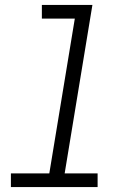

<svg xmlns="http://www.w3.org/2000/svg" viewBox="-20 -755 540 775"><path d="M374 0H24V-55H179L282 -680H149V-735H353L241 -55H374Z"/></svg>

Font: Iosevka Light Oblique
Style: Regular
Weight: 300
Italic angle: -9°
Monospace: yes
Designer: Belleve Invis
Foundry: Belleve Invis
Version: Version 32.5.0; ttfautohint (v1.8.4)